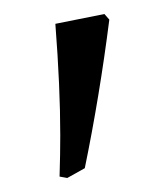

<svg xmlns="http://www.w3.org/2000/svg" viewBox="-20 -669 216 274"><path d="M65 -417 76 -415 101 -429C115 -497 126.7 -567.7 136 -641L129 -649L59 -635C63.7 -574.3 66 -521.3 66 -476C66 -458.7 65.7 -439 65 -417Z"/></svg>

Font: Alegreya SC
Style: Regular
Weight: 400
Designer: Juan Pablo del Peral
Foundry: Juan Pablo del Peral
Version: Version 1.003